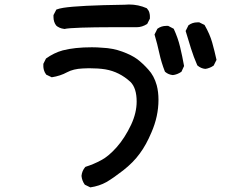

<svg xmlns="http://www.w3.org/2000/svg" viewBox="-20 -765 1040 850"><path d="M585 -315.4Q585 -375 557.6 -402.3Q508.8 -447.3 446.3 -458Q415 -462.9 374 -462.9Q360.4 -462.9 345.7 -461.9Q304.7 -460 277.3 -445.3Q247.1 -428.7 209 -422.9L184.6 -434.6Q176.8 -445.3 174.3 -455.1Q171.9 -464.8 171.9 -470.7Q171.9 -476.6 171.9 -482.4L183.6 -505.9Q218.8 -531.2 257.8 -542Q310.5 -555.7 386.7 -555.7Q410.2 -555.7 432.6 -553.7Q479.5 -551.8 521 -536.6Q562.5 -521.5 587.9 -502.9Q613.3 -483.4 636.7 -457Q662.1 -429.7 673.8 -387.7Q681.6 -358.4 681.6 -323.2Q681.6 -250 650.4 -178.7Q627 -123 598.6 -85Q570.3 -45.9 525.4 -10.7Q481.4 23.4 451.2 41Q419.9 58.6 379.9 64.5L355.5 52.7Q342.8 35.2 340.8 13.7Q342.8 -7.8 356.4 -24.4L358.4 -26.4Q395.5 -38.1 427.7 -55.7Q460 -72.3 496.1 -112.8Q532.2 -153.3 560.5 -212.9Q585 -265.6 585 -315.4ZM715.8 -650.4Q718.8 -650.4 724.6 -650.4L749 -637.7Q767.6 -597.7 777.3 -557.1Q787.1 -516.6 794.9 -472.7L783.2 -447.3Q764.6 -434.6 745.1 -432.6Q725.6 -434.6 711.9 -446.3L710 -448.2Q694.3 -488.3 685.5 -528.8Q676.8 -569.3 664.1 -612.3L676.8 -637.7Q694.3 -650.4 715.8 -650.4ZM853.5 -666Q856.4 -666 862.3 -666L885.7 -654.3Q909.2 -613.3 919.4 -576.7Q929.7 -540 938.5 -500L925.8 -474.6Q914.1 -466.8 907.2 -464.8Q897.5 -460.9 888.7 -460Q869.1 -461.9 853.5 -475.6Q836.9 -513.7 825.7 -549.8Q814.5 -585.9 801.8 -627.9L814.5 -653.3Q832 -666 853.5 -666ZM216.8 -689.5Q216.8 -692.4 216.8 -698.2L229.5 -722.7Q242.2 -727.5 260.7 -730.5Q329.1 -741.2 532.2 -744.1Q541 -745.1 550.8 -745.1Q592.8 -745.1 629.9 -728.5Q638.7 -718.8 641.1 -709.5Q643.6 -700.2 643.6 -694.3Q643.6 -688.5 643.6 -682.6L631.8 -659.2Q609.4 -644.5 585 -644.5Q537.1 -644.5 468.8 -644.5Q400.4 -644.5 340.3 -642.6Q280.3 -640.6 265.6 -636.7Q251 -638.7 243.2 -642.6Q231.4 -648.4 228.5 -652.3Q216.8 -668 216.8 -689.5Z"/></svg>

Font: JasonHandwriting2
Style: SemiBold
Weight: 600
Version: Version 1.04.7